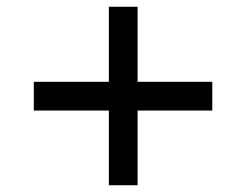

<svg xmlns="http://www.w3.org/2000/svg" viewBox="-20 -609 736 568"><path d="M80 -282V-367H608V-282ZM302 -589H387V-61H302Z"/></svg>

Font: Narnoor Medium
Style: Regular
Weight: 500
Designer: S. Sridhar Murthy
Foundry: SIL International
Version: Version 3.000